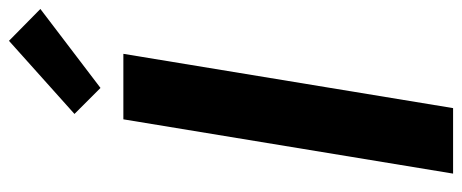

<svg xmlns="http://www.w3.org/2000/svg" viewBox="-321 -709 1030 428"><g transform="rotate(-90 194.0 -495.0)"><path d="M21 0 142 -735H288L167 0ZM212 -786 154 -844 317 -990 388 -920Z"/></g></svg>

Font: Iosevka Aile Heavy
Style: Italic
Weight: 900
Italic angle: -9°
Designer: Belleve Invis
Foundry: Belleve Invis
Version: Version 31.1.0; ttfautohint (v1.8.4)